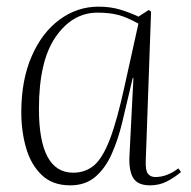

<svg xmlns="http://www.w3.org/2000/svg" viewBox="-20 -543 573 577"><path d="M418 -59Q417 -31 424.5 -21Q432 -11 447 -11Q482 -11 516 -37L524 -26Q505 -10 482 2Q459 14 431 14Q394 14 380.5 -8Q367 -30 369 -73L381 -309H379L347 -174Q335 -124 316 -81Q297 -38 267 -12Q237 14 191 14Q138 14 105.5 -17Q73 -48 58.5 -98Q44 -148 44 -206Q44 -302 75 -373.5Q106 -445 159 -484Q212 -523 276 -523Q312 -523 341.5 -514Q371 -505 396 -493L427 -513L434 -508ZM200 -24Q236 -24 262 -45.5Q288 -67 310 -124Q332 -181 355 -287L396 -472Q362 -491 335.5 -498Q309 -505 273 -505Q198 -505 147.5 -432.5Q97 -360 97 -216Q97 -24 200 -24Z"/></svg>

Font: Display Extralight
Style: Italic
Weight: 200
Italic angle: -2°
Designer: Latin by Veronika Burian and Jose Scaglione. Greek by Irene Vlachou. Cyrillic by Vera Evstafieva
Foundry: TypeTogether
Version: Version 3.002